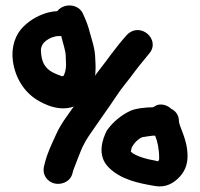

<svg xmlns="http://www.w3.org/2000/svg" viewBox="-20 -695 718 690"><path d="M240.1 -71 243.3 -83C245.3 -89 270.3 -153.6 276.9 -167.8C277.1 -168.1 278.5 -170.3 279.1 -171.6C291.3 -197.9 305.3 -214.3 325.8 -245C347.2 -276.7 372.7 -310.9 396.4 -347C417.3 -379.7 439.9 -404 465.4 -439.3C481.2 -460.8 500 -481.8 516.7 -503.2C558.3 -552.4 484.4 -619.3 435.7 -569.3C415.3 -546.5 398.2 -524.9 377.7 -497.7C355.1 -465.5 331.7 -439.5 306.5 -401.2C284.3 -367.3 260.3 -334.4 237.5 -301.5C217.9 -273.3 199 -250.4 181.7 -212.1C166 -177.1 150.7 -147.5 141.2 -109.4L138.7 -99.6C129.9 -65.2 151.4 -41.9 175.2 -35.8C197.4 -30.1 231.5 -39.2 240.1 -71ZM547.8 -115.4C544.2 -116 537.7 -118 532.3 -118.9C493.8 -125.3 457.8 -139.8 450 -150.7C450.3 -152.8 451 -155.1 453.4 -164.3C459.9 -178.7 475.5 -195.4 490.6 -201.8C495.5 -202.9 525.7 -207.3 529.7 -207.5H537.5C545.9 -187.5 552 -159.6 552 -126C552 -119.3 551.1 -119.4 547.8 -115.4ZM528.5 -309.5C506.2 -309.5 466.3 -305.5 447.4 -296.3C413.3 -279.7 385.6 -256.2 364.9 -227.2C364.4 -226.5 363.5 -225.1 363 -224C349.1 -196.4 326.9 -136.5 370.6 -93.3C414.4 -49.3 478.6 -36.3 537 -26.6C573.4 -20 600.4 -35.2 619.5 -53.4C640.4 -73.2 654 -98.3 654 -134.1C654 -195.5 623 -240.5 623 -260.3C623 -281.5 610.8 -296.4 595.1 -304.2C582.4 -315.9 563.7 -323 544.8 -317.6C540.5 -316.3 532.5 -309.5 528.5 -309.5ZM217.4 -462C217.4 -444.1 212 -427.4 207.6 -421.3C206.3 -421.2 203.6 -421.2 201.9 -421.4C151.9 -438.2 128 -457.2 127 -517.1C129.4 -536.1 139.9 -548.3 164.6 -559.8L180.9 -564.6C183 -564.9 188.6 -565.5 190 -565.5H200C206.5 -538.1 216.3 -512.6 216.3 -492C216.1 -482.1 217.4 -471.9 217.4 -462ZM185.5 -654.9C177.1 -654.6 165.9 -653.2 156.4 -650.9C121.6 -642.2 90.8 -625.1 65.7 -600.8C35.3 -572.5 19.2 -525.4 26.4 -475.2C35.1 -414 67.1 -364.3 113.8 -335.6C136.2 -321.8 201.5 -286.5 259.8 -318.9C306.8 -345.1 323.5 -400.9 323.5 -450.5C323.5 -461.2 323.2 -469.7 322.4 -481.9C321.9 -520.7 309.6 -553 303 -577.4C297.6 -599.8 289.9 -619.5 283.7 -633.1L278 -646C262 -681.4 210 -685.4 185.5 -654.9Z"/></svg>

Font: Take Off
Style: YouHoser
Weight: 400
Foundry: Cannot Into Space Fonts
Version: Version 0.89